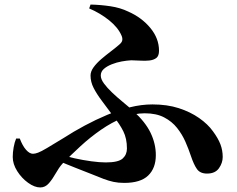

<svg xmlns="http://www.w3.org/2000/svg" viewBox="-20 -789 1040 844"><path d="M526 15Q500 15 479 10.5Q458 6 435.5 -2.5Q413 -11 384 -23Q351 -36 311.5 -51.5Q272 -67 230 -85L244 -110Q272 -101 308.5 -93Q345 -85 381.5 -80Q418 -75 445 -75Q500 -75 519 -92Q538 -109 538 -136Q538 -180 522 -212Q506 -244 479 -277Q451 -315 428 -345.5Q405 -376 391.5 -402.5Q378 -429 378 -457Q378 -475 391.5 -493.5Q405 -512 425.5 -529.5Q446 -547 466.5 -562.5Q487 -578 502 -591Q516 -602 517.5 -612Q519 -622 514 -633Q499 -668 460 -699.5Q421 -731 372 -752L378 -769Q422 -768 465.5 -761.5Q509 -755 544 -738Q603 -712 641 -666Q679 -620 679 -566Q679 -543 667 -534Q655 -525 636 -523Q617 -521 595.5 -522.5Q574 -524 557 -524Q538 -523 515.5 -519Q493 -515 471.5 -506.5Q450 -498 436.5 -486Q423 -474 423 -457Q423 -441 437 -422Q451 -403 472.5 -382.5Q494 -362 519 -341.5Q544 -321 566 -301Q619 -253 642 -205Q665 -157 665 -107Q665 -50 631.5 -17.5Q598 15 526 15ZM157 35Q132 35 103.5 14.5Q75 -6 55.5 -37Q36 -68 36 -99Q36 -119 40 -141.5Q44 -164 51 -180H67Q79 -148 94.5 -130.5Q110 -113 125 -113Q134 -113 147.5 -118Q161 -123 187 -138.5Q213 -154 259 -182Q304 -211 352.5 -237Q401 -263 451 -284Q501 -305 551.5 -317.5Q602 -330 650 -330Q715 -330 766 -313.5Q817 -297 855.5 -270Q894 -243 916 -212Q939 -181 949 -154.5Q959 -128 959 -99Q959 -73 942.5 -49.5Q926 -26 890 -26Q860 -26 846 -45.5Q832 -65 819 -104Q809 -134 795 -166Q781 -198 758.5 -226.5Q736 -255 701.5 -273Q667 -291 616 -291Q569 -291 520 -271Q471 -251 424 -218.5Q377 -186 334 -146.5Q291 -107 254 -69Q239 -52 225 -27Q211 -2 195 16.5Q179 35 157 35Z"/></svg>

Font: Noto Serif HK ExtraLight ExtraBold
Style: Regular
Weight: 800
Version: Version 2.003-H1;hotconv 1.1.1;makeotfexe 2.6.0